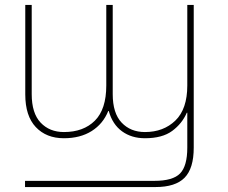

<svg xmlns="http://www.w3.org/2000/svg" viewBox="-20 -548 922 775"><path d="M81 182H603Q678 182 707 152Q736 122 736 48V-25V-93H734Q715 -49 675 -19.5Q635 10 565 10Q511 10 472.5 -18Q434 -46 419 -100H417Q396 -48 350 -19Q304 10 238 10Q167 10 124.5 -35Q82 -80 82 -167V-528H108V-168Q108 -91 144 -53Q180 -15 238 -15Q317 -15 363 -61Q409 -107 409 -203V-528H435V-168Q435 -91 471 -53Q507 -15 565 -15Q640 -15 688 -61.5Q736 -108 736 -203V-528H762V48Q762 132 725 169.5Q688 207 608 207H81Z"/></svg>

Font: Noto Sans UI Thin
Style: Regular
Weight: 250
Designer: Monotype Design Team
Foundry: Monotype Imaging Inc.
Version: Version 1.001